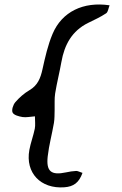

<svg xmlns="http://www.w3.org/2000/svg" viewBox="-20 -730 537 847"><path d="M315.8 24.1C300.9 24.8 286 27.2 271.4 30.4C205.8 44.4 183 26.6 190.5 -40.4C196.1 -89.9 209.5 -138.4 217.9 -187.6C221.1 -206.6 220.4 -226.2 221 -245.6C221.8 -269.7 219.5 -294.2 223.3 -317.8C230.8 -364.5 242.7 -410.4 250.9 -457C264.3 -532.4 297.2 -593.7 368.9 -629C395.8 -642.2 423.4 -654.8 448.2 -671.3C456.8 -677 458.1 -693.6 463.4 -706.6C347.4 -723.9 253.2 -678 212.1 -580.9C191 -531.1 179.1 -477.1 167.3 -424C158.8 -385.5 146.5 -353.5 110 -332.2C86.6 -318.5 65.1 -299.6 47.4 -279C37.8 -267.8 30.2 -244.3 35.7 -233.3C41.3 -222 63.5 -216.3 79.3 -213.7C95.4 -211.1 112.6 -215.3 134.1 -216.8C134.1 -195.1 136.7 -178.1 133.5 -162.3C127.1 -130.7 115.3 -100.2 109.5 -68.6C91 32.9 159.8 104 264.1 96.2C304.2 93.2 328.5 76.4 343.9 32.7C329.8 28.2 322.7 23.7 315.8 24.1Z"/></svg>

Font: Beth Ellen
Style: Regular
Weight: 400
Version: Version 1.015;Fontself Maker 2.1.2